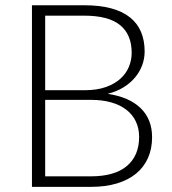

<svg xmlns="http://www.w3.org/2000/svg" viewBox="-20 -728 672 748"><path d="M104.5 0V-707.5H308Q368.5 -707.5 413 -695.5Q457.5 -683.5 486.5 -660.2Q515.5 -637 529.5 -603.5Q543.5 -570 543.5 -527.5Q543.5 -499.5 533.8 -473.5Q524 -447.5 505.5 -425.5Q487 -403.5 460.2 -387.2Q433.5 -371 399.5 -362.5Q483 -350 527.8 -306.8Q572.5 -263.5 572.5 -193.5Q572.5 -148.5 556.5 -112.5Q540.5 -76.5 510 -51.5Q479.5 -26.5 435 -13.2Q390.5 0 334 0ZM156 -339V-41H333.5Q426.5 -41 474.2 -81.2Q522 -121.5 522 -194.5Q522 -228 509.2 -254.8Q496.5 -281.5 472.5 -300.2Q448.5 -319 413.5 -329Q378.5 -339 334 -339ZM156 -376.5H309Q358 -376.5 392.8 -389Q427.5 -401.5 449.8 -422Q472 -442.5 482.5 -468.5Q493 -494.5 493 -522Q493 -593.5 447.8 -630.2Q402.5 -667 308 -667H156Z"/></svg>

Font: Lato Light
Style: Regular
Weight: 300
Designer: Lukasz Dziedzic
Foundry: tyPoland Lukasz Dziedzic
Version: Version 2.007; 2014-02-27